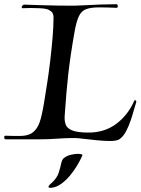

<svg xmlns="http://www.w3.org/2000/svg" viewBox="-45 -661 667 911"><path d="M476 8Q451 8 414.5 4.5Q378 1 328 -5Q321 -6 313.5 -6Q306 -6 298 -6Q266 -6 225.5 -3Q185 0 147 0H-18Q-25 0 -25 -10Q-25 -18 -17 -17Q6 -16 21.5 -16Q37 -16 50 -16Q75 -16 94.5 -23.5Q114 -31 129 -52.5Q144 -74 153 -117Q158 -137 164.5 -176.5Q171 -216 179 -267.5Q187 -319 193.5 -374.5Q200 -430 204.5 -483Q209 -536 209 -578Q209 -598 197.5 -607Q186 -616 176 -618Q166 -621 143.5 -622Q121 -623 101 -623Q88 -623 78.5 -622.5Q69 -622 64 -622Q58 -622 58 -627Q58 -631 62.5 -635.5Q67 -640 72 -639Q105 -638 147 -636.5Q189 -635 231 -634.5Q273 -634 306 -634Q322 -634 355.5 -636Q389 -638 429.5 -639.5Q470 -641 505 -641H506Q514 -641 514 -631Q514 -623 505 -624Q482 -625 463 -625.5Q444 -626 427 -626Q386 -626 363.5 -617.5Q341 -609 329 -583.5Q317 -558 308 -506Q298 -449 291 -401.5Q284 -354 279 -310Q274 -266 270 -218.5Q266 -171 262 -113Q260 -89 266.5 -70.5Q273 -52 298 -42Q323 -32 375 -32Q452 -32 507.5 -74Q563 -116 592 -183Q594 -186 595 -186Q598 -186 600.5 -182.5Q603 -179 601 -175Q597 -164 590.5 -140Q584 -116 574.5 -88Q565 -60 552 -36Q539 -12 521 0Q508 8 476 8ZM324 69Q335 69 341.5 71Q348 73 346 76Q337 97 322 122.5Q307 148 287.5 171.5Q268 195 245 211.5Q222 228 198 230H193Q185 230 185 226Q185 219 201 206Q225 184 233 160Q241 136 245 116Q249 96 258 89Q272 78 291 73.5Q310 69 324 69Z"/></svg>

Font: Tapestry
Style: Regular
Weight: 400
Designer: Robert E. Leuschke
Foundry: Robert E. Leuschke
Version: Version 1.010; ttfautohint (v1.8.4.7-5d5b)